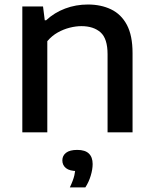

<svg xmlns="http://www.w3.org/2000/svg" viewBox="-20 -572 663 830"><path d="M76.5 0V-544H166L173.5 -484.5H179.5Q215 -517.5 261.5 -535Q308 -552.5 360 -552.5Q416.5 -552.5 460.2 -531.5Q504 -510.5 528.5 -464.5Q553 -418.5 553 -342.5V0H445V-337.5Q445 -405 414.8 -432Q384.5 -459 332 -459Q307.5 -459 281 -452.2Q254.5 -445.5 229.5 -431.5Q204.5 -417.5 184.5 -394V0ZM282 238Q296.5 207.5 301.5 185.8Q306.5 164 306.5 142.5L324 167.5H315Q281 167.5 265.2 154.8Q249.5 142 249.5 121.5Q249.5 101 265.5 88.5Q281.5 76 314 76Q348 76 364.2 91.8Q380.5 107.5 380.5 137Q380.5 160 372.2 187.5Q364 215 349 238Z"/></svg>

Font: Encode Sans SemiExpanded Medium
Style: Regular
Weight: 500
Width: 6
Designer: Multiple Designers
Foundry: Impallari Type
Version: Version 3.002